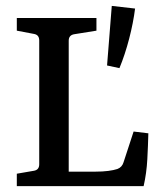

<svg xmlns="http://www.w3.org/2000/svg" viewBox="-20 -631 543 651"><path d="M433 -185 483 -179Q482 -138 479.5 -91Q477 -44 467 0H37V-42L95 -52Q113 -55 113 -74V-494Q113 -513 95 -516L37 -527V-570H307V-527L232 -515Q213 -512 213 -493V-49H303Q328 -49 347 -51.5Q366 -54 378 -58Q394 -64 399 -81ZM343 -409 359 -611 438 -602Q432 -554 418 -500Q404 -446 385 -400Z"/></svg>

Font: Rasa Medium
Style: Regular
Weight: 500
Designer: Anna Giedrys (Yrsa+Rasa design), David Brezina (Yrsa art-direction, Rasa art-direction, design)
Foundry: Rosetta Type Foundry
Version: Version 2.004